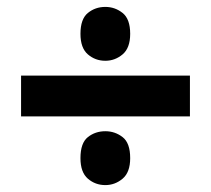

<svg xmlns="http://www.w3.org/2000/svg" viewBox="-20 -714 612 556"><path d="M285 -538Q256 -538 234.5 -556.5Q213 -575 213 -616Q213 -659 234.5 -676.5Q256 -694 285 -694Q313 -694 335 -676.5Q357 -659 357 -616Q357 -575 335 -556.5Q313 -538 285 -538ZM41 -377V-495H530V-377ZM285 -178Q256 -178 234.5 -196.5Q213 -215 213 -256Q213 -300 234.5 -317Q256 -334 285 -334Q313 -334 335 -317Q357 -300 357 -256Q357 -215 335 -196.5Q313 -178 285 -178Z"/></svg>

Font: Noto Sans Kannada UI ExtraBold
Style: Regular
Weight: 800
Designer: Jelle Bosma - Monotype Design Team
Foundry: Monotype Imaging Inc.
Version: Version 2.005; ttfautohint (v1.8.4.7-5d5b)